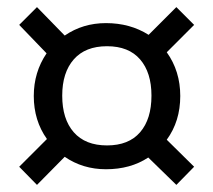

<svg xmlns="http://www.w3.org/2000/svg" viewBox="-20 -611 600 540"><path d="M449 -218 526 -142 476 -91 397 -168Q347 -135 278 -135Q213 -135 162 -170L84 -91L34 -142L112 -220Q75 -272 75 -341Q75 -408 111 -461L34 -541L84 -591L162 -511Q213 -546 278 -546Q346 -546 398 -513L476 -591L526 -541L449 -464Q487 -411 487 -341Q487 -270 449 -218ZM406 -342Q406 -407 374 -444Q342 -481 281 -481Q220 -481 187.5 -444Q155 -407 155 -342Q155 -276 187.5 -239Q220 -202 281 -202Q342 -202 374 -239Q406 -276 406 -342Z"/></svg>

Font: Fira Sans Book
Style: Italic
Weight: 350
Italic angle: -8°
Designer: bBox Type GmbH & Carrois Corporate GbR & Edenspiekermann AG
Foundry: bBox Type GmbH & Carrois Corporate GbR & Edenspiekermann AG
Version: Version 4.301